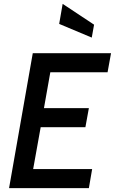

<svg xmlns="http://www.w3.org/2000/svg" viewBox="-20 -976 596 996"><path d="M150 -700H556L538 -601H241L208 -415H441L423 -316H191L152 -99H458L441 0H27ZM287 -852 305 -956 468 -848 456 -781Z"/></svg>

Font: Cabin Medium
Style: Italic
Weight: 500
Italic angle: -7°
Designer: Pablo Impallari
Foundry: Pablo Impallari. http://www.impallari.com Igino Marini. http://www.ikern.com
Version: Version 2.200